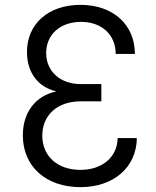

<svg xmlns="http://www.w3.org/2000/svg" viewBox="-20 -760 640 790"><path d="M464 -192C463 -114 401 -61 311 -61C217 -61 154 -117 154 -202C154 -287 217 -343 311 -343H397V-414H313C228 -414 170 -466 170 -542C170 -618 228 -670 313 -670C399 -670 456 -617 456 -538H535C535 -659 445 -740 311 -740C179 -740 91 -662 91 -546C91 -461 137 -401 212 -384C127 -366 74 -299 74 -203C74 -75 169 10 311 10C448 10 542 -72 543 -192Z"/></svg>

Font: Tekne LDO Light
Style: Regular
Weight: 300
Monospace: yes
Designer: Alessio Laiso, Mario Rullo, Paolo Rosset
Foundry: Alessio Laiso
Version: Version 1.000;hotconv 1.0.109;makeotfexe 2.5.65596